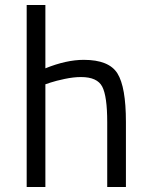

<svg xmlns="http://www.w3.org/2000/svg" viewBox="-20 -750 605 770"><path d="M162 0H87V-730H162V-476Q246 -510 316 -510Q417 -510 451 -455.5Q485 -401 485 -261V0H410V-260Q410 -364 390 -402.5Q370 -441 305 -441Q275 -441 239.5 -433.5Q204 -426 183 -419L162 -412Z"/></svg>

Font: TitilliumText22L Rg
Style: Regular
Weight: 400
Designer: Campivisivi
Foundry: Campivisivi
Version: 1.000